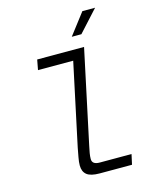

<svg xmlns="http://www.w3.org/2000/svg" viewBox="-132 -994 863 1080"><g transform="rotate(-15 300.0 -453.5)"><path d="M312 0Q260 0 237.5 -18Q215 -36 215 -72Q215 -92 220 -118.5Q225 -145 230 -172L332 -651H127L138 -710H411L295 -165Q290 -143 287 -124.5Q284 -106 284 -91Q284 -59 328 -59H513L500 0ZM359 -783 454 -907H528L415 -783Z"/></g></svg>

Font: Geist Mono Light
Style: Italic
Weight: 300
Italic angle: -12°
Monospace: yes
Designer: Basement.studio, Andrés Briganti, Mateo Zaragoza
Foundry: Basement.studio, Vercel, Andrés Briganti, Guido Ferreyra, Mateo Zaragoza
Version: Version 1.500; ttfautohint (v1.8.4.7-5d5b)